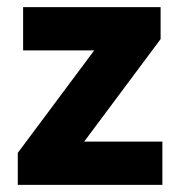

<svg xmlns="http://www.w3.org/2000/svg" viewBox="-20 -520 507 540"><path d="M30 0V-90L245 -378.3H45V-500H431.7V-410L216.7 -121.7H436.7V0Z"/></svg>

Font: Funnel Sans ExtraBold
Style: Regular
Weight: 800
Version: Version 1.000; Beta; Release 5; Build 24; ttfautohint (v1.8.